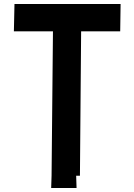

<svg xmlns="http://www.w3.org/2000/svg" viewBox="-20 -886 678 968"><path d="M364 0 366 62H238L240 0L247 -728H50L53 -866H588L586 -728H389L383 0Z"/></svg>

Font: Covid19
Style: Regular
Weight: 400
Designer: Peter Wiegel
Foundry: (c) CAT - Ing. Peter Wiegel.  for Rudolf Maass + Partner GmbH
Version: Version 001.000